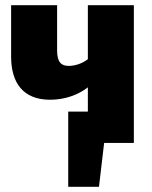

<svg xmlns="http://www.w3.org/2000/svg" viewBox="-20 -553 590 743"><path d="M320 -533V-324C301 -309 273 -298 246 -298C218 -298 201 -311 201 -358V-533H23V-334C23 -233 69 -167 174 -167C231 -167 283 -186 320 -215V-121H244V170H363L383 0H498V-533Z"/></svg>

Font: Fira Sans ExtraBold
Style: Regular
Weight: 800
Designer: bBox Type GmbH & Carrois Corporate GbR & Edenspiekermann AG
Foundry: bBox Type GmbH & Carrois Corporate GbR & Edenspiekermann AG
Version: Version 4.300;PS 004.300;hotconv 1.0.88;makeotf.lib2.5.64775